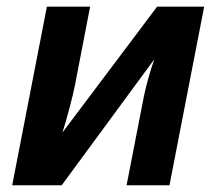

<svg xmlns="http://www.w3.org/2000/svg" viewBox="-20 -548 640 568"><path d="M246.6 -528.3 201.7 -295.9Q198.7 -277.8 185.3 -227.5Q171.9 -177.2 164.6 -155.8L444.8 -528.3H584L481.4 0H354.5L405.8 -263.7Q417 -316.4 436.5 -372.6L162.6 0H16.1L118.7 -528.3Z"/></svg>

Font: Cousine
Style: Bold Italic
Weight: 700
Italic angle: -12°
Monospace: yes
Designer: Steve Matteson
Foundry: Ascender Corporation
Version: Version 1.20